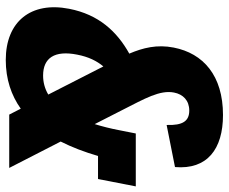

<svg xmlns="http://www.w3.org/2000/svg" viewBox="-84 -698 794 666"><g transform="rotate(90 313.0 -365.0)"><path d="M432 -383.5C426 -351.5 418.5 -322.5 410.5 -296.5L360.5 -394.5C322.5 -469.5 291.5 -522.5 301 -571.5C307 -603 328.5 -624.5 363.5 -624.5C399.5 -624.5 415.5 -602.5 413.5 -546L559.5 -575C569 -687 497 -741.5 379 -741.5C242 -741.5 165 -673 145 -570.5C133.5 -512.5 146 -463.5 166 -416.5C89 -373.5 30.5 -310.5 10.5 -208C-15.5 -75 55 12 188 12C254.5 12 310.5 -7 357 -40L377.5 0H562.5L471 -178.5C491 -218 507.5 -261.5 521 -308H601L626.5 -439H443ZM169.5 -235.5C177 -275 191.5 -304 210.5 -326.5L308 -135.5C288 -123.5 265.5 -117.5 242 -117.5C181 -117.5 154 -157.5 169.5 -235.5Z"/></g></svg>

Font: Monaspace Krypton ExtraBold
Style: Italic
Weight: 800
Italic angle: -11°
Designer: Riley Cran & the Lettermatic Team
Foundry: Lettermatic
Version: Version 1.101 (Monaspace Krypton)